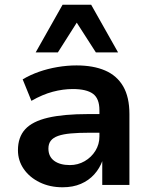

<svg xmlns="http://www.w3.org/2000/svg" viewBox="-20 -783 640 813"><path d="M245 10Q191 10 148 -11Q105 -32 80.5 -67.5Q56 -103 56 -147Q56 -202 86.5 -235.5Q117 -269 183 -284.5Q249 -300 354 -300H418V-221H359Q313 -221 280 -218Q247 -215 226 -207.5Q205 -200 195 -187Q185 -174 185 -154Q185 -120 209.5 -102Q234 -84 276 -84Q310 -84 338.5 -100.5Q367 -117 384 -144.5Q401 -172 401 -205V-316Q401 -366 373.5 -386Q346 -406 288 -406Q247 -406 203.5 -394.5Q160 -383 113 -356L76 -447Q108 -466 145 -479Q182 -492 223 -499Q264 -506 304 -506Q375 -506 425 -484.5Q475 -463 501.5 -417.5Q528 -372 528 -300V0H413V-103H414Q402 -70 379 -44.5Q356 -19 322.5 -4.5Q289 10 245 10ZM131 -561 245 -763H366L480 -561H386L305 -687L225 -561Z"/></svg>

Font: Nunito Sans 9pt
Style: Bold
Weight: 700
Version: Version 3.101;gftools[0.9.27]